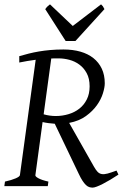

<svg xmlns="http://www.w3.org/2000/svg" viewBox="-20 -858 566 885"><path d="M525.9 -53.2Q506.8 -40.5 488.3 -29.5Q469.7 -18.6 454.1 -10.5Q438.5 -2.4 426 2.2Q413.6 6.8 407.2 6.8Q398.9 6.8 391.4 4.4Q383.8 2 376.2 -5.1Q368.7 -12.2 360.4 -24.7Q352.1 -37.1 342.8 -57.1L232.4 -287.6Q218.3 -288.6 203.4 -290.5Q188.5 -292.5 176.3 -295.4L143.1 -50.8Q141.6 -44.9 157 -36.4Q172.4 -27.8 203.1 -21L200.2 0H0L2.9 -21Q33.7 -27.8 52.2 -35.9Q70.8 -43.9 71.8 -50.8L144.5 -582.5Q125.5 -580.1 106.7 -576.9Q87.9 -573.7 68.8 -569.8V-599.1Q90.8 -605.5 113 -611.1Q135.3 -616.7 159.7 -620.8Q184.1 -625 211.9 -627.4Q239.7 -629.9 272.9 -629.9Q315.9 -629.9 350.8 -619.9Q385.7 -609.9 410.6 -590.1Q435.5 -570.3 449.2 -541.3Q462.9 -512.2 462.9 -474.1Q462.9 -455.1 454.3 -427.5Q445.8 -399.9 426.5 -372.8Q407.2 -345.7 376 -323Q344.7 -300.3 298.8 -291.5L413.1 -89.8Q421.9 -74.2 429.9 -65.9Q438 -57.6 449 -55.7Q460 -53.7 476.1 -58.1Q492.2 -62.5 517.1 -71.8ZM251 -588.9H233.4Q224.6 -588.9 216.3 -588.4L181.2 -331.1Q195.3 -327.1 209.2 -325.2Q223.1 -323.2 236.8 -323.2Q267.6 -323.2 295.9 -331.8Q324.2 -340.3 345.7 -357.2Q367.2 -374 380.1 -399.7Q393.1 -425.3 393.1 -460Q393.1 -496.1 379.6 -520.8Q366.2 -545.4 345.5 -560.5Q324.7 -575.7 299.6 -582.3Q274.4 -588.9 251 -588.9ZM327.6 -668.9H282.7L188.5 -815.9Q195.3 -825.2 199.2 -828.6Q203.1 -832 210.4 -837.9L315.4 -738.3L445.8 -837.9Q451.7 -832.5 454.3 -828.9Q457 -825.2 461.4 -815.9Z"/></svg>

Font: Gentium Plus Phon
Style: Italic
Weight: 400
Italic angle: -8°
Designer: J. Victor Gaultney, Annie Olsen, Iska Routamaa, Becca Hirsbrunner
Foundry: SIL International
Version: Version 5.000